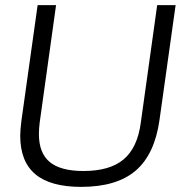

<svg xmlns="http://www.w3.org/2000/svg" viewBox="-20 -720 748 750"><path d="M59 -190Q59 -214 64 -251L127 -700H199L135 -241Q132 -217 132 -196Q132 -122 174.5 -87Q217 -52 306 -52Q409 -52 463 -97.5Q517 -143 530 -241L594 -700H666L603 -251Q584 -117 510 -53.5Q436 10 297 10Q177 10 118 -39.5Q59 -89 59 -190Z"/></svg>

Font: Krub
Style: Italic
Weight: 400
Italic angle: -8°
Designer: Ekaluck Peanpanawate
Foundry: Cadson Demak Co.,Ltd.
Version: Version 1.000; ttfautohint (v1.6)